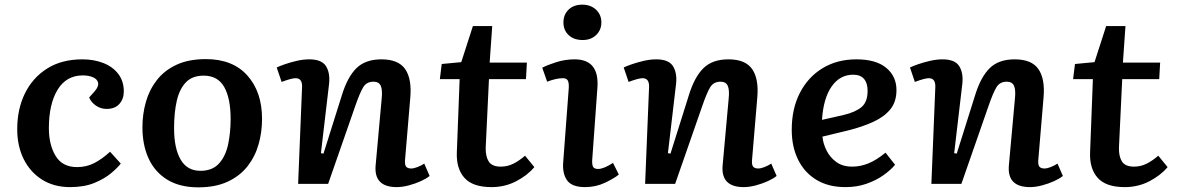

<svg xmlns="http://www.w3.org/2000/svg" viewBox="-20 -790 5062 825"><path d="M334 -535Q384 -535 424.5 -519Q465 -503 488.5 -472Q512 -441 512 -397Q512 -365 493 -343.5Q474 -322 438 -322Q413 -322 392.5 -336Q372 -350 363 -371L387 -398Q405 -419 401.5 -434.5Q398 -450 379.5 -458Q361 -466 336 -466Q265 -466 227.5 -404.5Q190 -343 190 -239Q190 -168 219 -120Q248 -72 311 -72Q351 -72 384.5 -89Q418 -106 453 -138L499 -87Q485 -69 457 -45.5Q429 -22 385.5 -4Q342 14 281 14Q212 14 161 -18Q110 -50 82 -106Q54 -162 54 -235Q54 -321 87 -388.5Q120 -456 182.5 -495.5Q245 -535 334 -535Z M832 15Q753 15 699.5 -17.5Q646 -50 619 -108Q592 -166 592 -243Q592 -300 607 -352.5Q622 -405 654.5 -446.5Q687 -488 739 -512Q791 -536 865 -536Q980 -536 1043 -465.5Q1106 -395 1106 -279Q1106 -222 1091 -169.5Q1076 -117 1043.5 -75.5Q1011 -34 958.5 -9.5Q906 15 832 15ZM841 -56Q893 -56 921.5 -88Q950 -120 960.5 -171Q971 -222 971 -279Q971 -367 943.5 -416Q916 -465 855 -465Q806 -465 778.5 -436Q751 -407 739.5 -356.5Q728 -306 728 -239Q728 -153 756 -104.5Q784 -56 841 -56Z M1826 -34Q1813 -23 1789 -12Q1765 -1 1737 6.5Q1709 14 1685 14Q1586 14 1594 -79L1620 -366Q1624 -404 1616 -421.5Q1608 -439 1585 -439Q1555 -439 1540.5 -415Q1526 -391 1506 -333L1390 0H1261L1278 -417Q1279 -454 1250 -454Q1233 -454 1190 -438L1169 -500Q1181 -506 1204 -514Q1227 -522 1255 -528.5Q1283 -535 1309 -535Q1362 -535 1380.5 -506Q1399 -477 1394 -430L1359 -132L1370 -130L1449 -381Q1473 -459 1511.5 -497Q1550 -535 1619 -535Q1692 -535 1721 -493Q1750 -451 1743 -371L1721 -110Q1718 -85 1724 -75.5Q1730 -66 1747 -66Q1758 -66 1773.5 -72Q1789 -78 1803 -87Z M1878 -515 1962 -523 2012 -678H2095L2084 -521H2244L2240 -450H2081L2067 -156Q2066 -118 2080 -96Q2094 -74 2132 -74Q2161 -74 2186.5 -87Q2212 -100 2236 -121L2276 -72Q2246 -36 2197.5 -11Q2149 14 2092 14Q2011 14 1975.5 -26Q1940 -66 1943 -136L1955 -450H1870Z M2401 -694Q2401 -727 2423 -748.5Q2445 -770 2482 -770Q2518 -770 2541 -748.5Q2564 -727 2564 -694Q2564 -661 2541.5 -639.5Q2519 -618 2484 -618Q2446 -618 2423.5 -639Q2401 -660 2401 -694ZM2424 -413Q2425 -435 2419.5 -444.5Q2414 -454 2398 -454Q2385 -454 2368.5 -450.5Q2352 -447 2331 -439L2310 -499Q2330 -510 2369 -522.5Q2408 -535 2449 -535Q2556 -535 2547 -413L2525 -108Q2523 -86 2527.5 -75Q2532 -64 2550 -64Q2574 -64 2614 -90L2639 -40Q2620 -24 2580 -5Q2540 14 2494 14Q2437 14 2416.5 -15.5Q2396 -45 2400 -93Z M3317 -34Q3304 -23 3280 -12Q3256 -1 3228 6.5Q3200 14 3176 14Q3077 14 3085 -79L3111 -366Q3115 -404 3107 -421.5Q3099 -439 3076 -439Q3046 -439 3031.5 -415Q3017 -391 2997 -333L2881 0H2752L2769 -417Q2770 -454 2741 -454Q2724 -454 2681 -438L2660 -500Q2672 -506 2695 -514Q2718 -522 2746 -528.5Q2774 -535 2800 -535Q2853 -535 2871.5 -506Q2890 -477 2885 -430L2850 -132L2861 -130L2940 -381Q2964 -459 3002.5 -497Q3041 -535 3110 -535Q3183 -535 3212 -493Q3241 -451 3234 -371L3212 -110Q3209 -85 3215 -75.5Q3221 -66 3238 -66Q3249 -66 3264.5 -72Q3280 -78 3294 -87Z M3660 -535Q3744 -535 3788 -498.5Q3832 -462 3832 -403Q3832 -352 3805 -319.5Q3778 -287 3731.5 -266Q3685 -245 3626 -230L3514 -203Q3517 -172 3532 -142.5Q3547 -113 3574 -93.5Q3601 -74 3642 -74Q3677 -74 3711.5 -88Q3746 -102 3785 -134L3826 -82Q3808 -60 3776.5 -37.5Q3745 -15 3703.5 -0.5Q3662 14 3613 14Q3540 14 3488.5 -17Q3437 -48 3409.5 -103.5Q3382 -159 3382 -232Q3382 -323 3417 -391Q3452 -459 3514.5 -497Q3577 -535 3660 -535ZM3708 -400Q3708 -433 3692.5 -451Q3677 -469 3646 -469Q3589 -469 3553.5 -418.5Q3518 -368 3512 -275L3605 -296Q3656 -308 3682 -330Q3708 -352 3708 -400Z M4547 -34Q4534 -23 4510 -12Q4486 -1 4458 6.5Q4430 14 4406 14Q4307 14 4315 -79L4341 -366Q4345 -404 4337 -421.5Q4329 -439 4306 -439Q4276 -439 4261.5 -415Q4247 -391 4227 -333L4111 0H3982L3999 -417Q4000 -454 3971 -454Q3954 -454 3911 -438L3890 -500Q3902 -506 3925 -514Q3948 -522 3976 -528.5Q4004 -535 4030 -535Q4083 -535 4101.5 -506Q4120 -477 4115 -430L4080 -132L4091 -130L4170 -381Q4194 -459 4232.5 -497Q4271 -535 4340 -535Q4413 -535 4442 -493Q4471 -451 4464 -371L4442 -110Q4439 -85 4445 -75.5Q4451 -66 4468 -66Q4479 -66 4494.5 -72Q4510 -78 4524 -87Z M4599 -515 4683 -523 4733 -678H4816L4805 -521H4965L4961 -450H4802L4788 -156Q4787 -118 4801 -96Q4815 -74 4853 -74Q4882 -74 4907.5 -87Q4933 -100 4957 -121L4997 -72Q4967 -36 4918.5 -11Q4870 14 4813 14Q4732 14 4696.5 -26Q4661 -66 4664 -136L4676 -450H4591Z"/></svg>

Font: Literata 7pt SemiBold
Style: Italic
Weight: 600
Italic angle: -2°
Designer: Latin by Veronika Burian and Jose Scaglione. Greek by Irene Vlachou. Cyrillic by Vera Evstafieva
Foundry: TypeTogether
Version: Version 3.002